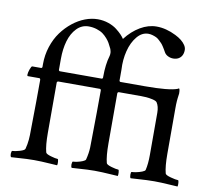

<svg xmlns="http://www.w3.org/2000/svg" viewBox="-85 -884 1093 986"><g transform="rotate(10 461.5 -391.5)"><path d="M29.3 -13.7Q29.3 -19 30.8 -24.2Q32.2 -29.3 34.2 -29.3Q47.4 -29.3 72.5 -36.6Q97.7 -43.9 99.6 -52.2Q103 -64.9 105 -76.7Q106.9 -88.4 108.2 -101.1Q109.4 -113.8 109.6 -125Q109.9 -136.2 109.9 -152.8Q112.3 -313 112.3 -413.6Q112.3 -414.6 111.8 -416Q111.3 -417.5 110.6 -418.7Q109.9 -419.9 108.9 -420.7Q107.9 -421.4 106.4 -421.4H46.4Q43 -421.4 43 -428.2Q43 -439.5 49.3 -457Q55.7 -474.6 60.1 -474.6H106.4Q108.9 -474.6 110.6 -476.8Q112.3 -479 112.3 -481.4V-496.1Q112.3 -543.9 126.7 -587.6Q141.1 -631.3 165.3 -664.3Q189.5 -697.3 220.2 -721.7Q251 -746.1 284.4 -758.8Q317.9 -771.5 350.1 -771.5Q379.4 -771.5 405.8 -762.5Q432.1 -753.4 449.7 -739.7Q467.3 -726.1 477.8 -714.8Q488.3 -703.6 494.1 -694.3Q527.3 -737.8 569.3 -762.5Q611.3 -787.1 653.8 -787.1Q703.6 -787.1 755.4 -761.2Q773.9 -752 787.1 -741.5Q800.3 -731 808.6 -718.5Q816.9 -706.1 816.9 -693.4Q816.9 -677.2 810.8 -665.3Q804.7 -653.3 793 -646.7Q781.2 -640.1 765.6 -640.1Q751 -640.1 737.8 -646.7Q724.6 -653.3 718.3 -665Q712.4 -675.3 710.9 -678Q709.5 -680.7 702.4 -691.7Q695.3 -702.6 690.9 -707Q686.5 -711.4 677.7 -720Q668.9 -728.5 660.9 -732.4Q652.8 -736.3 641.6 -739.7Q630.4 -743.2 618.7 -743.2Q585.4 -743.2 560.1 -712.6Q534.7 -682.1 522.9 -635.5Q511.2 -588.9 514.2 -538.1V-480.5Q514.2 -478.5 516.1 -476.6Q518.1 -474.6 520 -474.6H645.5Q773.4 -474.6 815.4 -490.7Q816.4 -490.7 818.6 -492.4Q820.8 -494.1 821.3 -494.1Q827.1 -494.1 827.1 -467.8Q824.7 -449.2 824 -444.3Q823.2 -439.5 822.5 -428.7Q821.8 -418 821.5 -409.4Q821.3 -400.9 821.3 -386.2V-152.8Q821.3 -86.9 830.6 -52.2Q832.5 -43.9 859.9 -36.6Q887.2 -29.3 898.4 -29.3Q902.3 -29.3 903.1 -15.4Q903.8 -1.5 901.9 3.4Q887.2 2.4 862.3 1Q837.4 -0.5 818.6 -1.5Q799.8 -2.4 780.3 -2.4Q759.8 -2.4 740.7 -1.5Q721.7 -0.5 697 1Q672.4 2.4 657.2 3.4Q652.8 -1 652.8 -15.1Q652.8 -29.3 657.2 -29.3Q664.6 -29.3 679.9 -32.2Q695.3 -35.2 710 -40.8Q724.6 -46.4 726.1 -52.2Q733.9 -85 733.9 -131.3V-351.1Q733.9 -384.8 720.7 -404.3Q715.8 -411.1 697.3 -415.3Q678.7 -419.4 664.1 -420.4Q649.4 -421.4 637.7 -421.4H521Q518.6 -421.4 516.4 -419.2Q514.2 -417 514.2 -414.6V-152.8Q514.2 -86.9 523.4 -52.2Q525.4 -43.9 550.8 -36.6Q576.2 -29.3 586.9 -29.3Q590.8 -29.3 591.6 -15.4Q592.3 -1.5 590.3 3.4Q575.7 2.4 551.3 1Q526.9 -0.5 508.1 -1.5Q489.3 -2.4 468.8 -2.4Q448.2 -2.4 430.2 -1.5Q412.1 -0.5 389.2 1Q366.2 2.4 350.1 3.4Q345.7 -1 345.7 -13.7Q345.7 -19 347.2 -24.2Q348.6 -29.3 350.1 -29.3Q357.4 -29.3 372.1 -32.2Q386.7 -35.2 400.4 -40.8Q414.1 -46.4 415.5 -52.2Q419.9 -69.3 422.4 -85.7Q424.8 -102.1 425.3 -116.5Q425.8 -130.9 425.8 -152.8Q428.2 -313 428.2 -413.6Q428.2 -416.5 426.5 -418.9Q424.8 -421.4 422.4 -421.4H205.1Q202.6 -421.4 200.4 -419.2Q198.2 -417 198.2 -414.6V-152.8Q198.2 -86.9 207.5 -52.2Q209.5 -43.9 234.9 -36.6Q260.3 -29.3 270.5 -29.3Q274.4 -29.3 275.4 -15.4Q276.4 -1.5 273.9 3.4Q259.3 2.4 235.1 1Q210.9 -0.5 192.1 -1.5Q173.3 -2.4 152.8 -2.4Q132.3 -2.4 114 -1.5Q95.7 -0.5 72.8 1Q49.8 2.4 34.2 3.4Q29.3 -1 29.3 -13.7ZM198.2 -480.5Q198.2 -478.5 200.2 -476.6Q202.1 -474.6 204.1 -474.6H422.4Q424.8 -474.6 426.5 -476.8Q428.2 -479 428.2 -481.4V-485.8Q428.2 -549.8 441.9 -595.7Q443.8 -601.6 443.8 -612.8Q443.8 -618.7 439.5 -632.3Q439 -633.3 434.3 -642.6Q429.7 -651.9 424.6 -661.4Q419.4 -670.9 408.7 -683.3Q397.9 -695.8 385.3 -705.1Q372.6 -714.4 352.8 -720.7Q333 -727.1 310.5 -727.1Q274.4 -727.1 248.5 -700.4Q222.7 -673.8 210.4 -631.8Q198.2 -589.8 198.2 -538.1Z"/></g></svg>

Font: Crimson
Style: Regular
Weight: 400
Version: Version 0.8